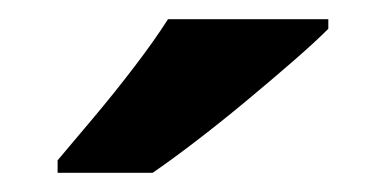

<svg xmlns="http://www.w3.org/2000/svg" viewBox="-20 -786 402 200"><path d="M322 -756Q308 -742 285 -722Q262 -702 235.5 -680Q209 -658 183.5 -638.5Q158 -619 139 -606H40V-619Q56 -638 77.5 -663.5Q99 -689 120 -716.5Q141 -744 155 -766H322Z"/></svg>

Font: Noto Sans Bengali
Style: Bold
Weight: 700
Designer: Jelle Bosma - Monotype Design Team
Foundry: Monotype Imaging Inc.
Version: Version 2.003; ttfautohint (v1.8.4.7-5d5b)